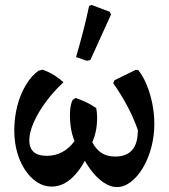

<svg xmlns="http://www.w3.org/2000/svg" viewBox="-20 -751 688 780"><path d="M154 -468Q180 -458 200 -445.5Q220 -433 238 -417Q197 -379 165.5 -336Q134 -293 116.5 -252.5Q99 -212 99 -181Q99 -150 116.5 -134Q134 -118 171 -118Q204 -118 232.5 -133Q261 -148 283 -178Q272 -203 267.5 -235Q263 -267 264.5 -297Q266 -327 275 -345L287 -353Q308 -346 328.5 -336.5Q349 -327 371 -312Q377 -278 373 -241.5Q369 -205 355 -173Q371 -143 393.5 -129Q416 -115 448 -115Q493 -115 516.5 -141Q540 -167 540 -223Q522 -274 496.5 -321.5Q471 -369 440 -413L445 -425L531 -467H541Q562 -441 576.5 -405Q591 -369 599 -328.5Q607 -288 607 -248Q607 -198 594.5 -151.5Q582 -105 560.5 -69Q539 -33 511.5 -12Q484 9 454 9Q428 9 399.5 -10.5Q371 -30 345 -66Q319 -102 298 -151L346 -144Q319 -75 278.5 -34Q238 7 190 7Q158 7 130.5 -11Q103 -29 82 -60.5Q61 -92 49.5 -133Q38 -174 38 -221Q38 -272 50 -319.5Q62 -367 85 -405.5Q108 -444 137 -464ZM333 -504 289 -519Q304 -571 317.5 -622.5Q331 -674 342 -727L352 -731L426 -703L431 -692L347 -507Z"/></svg>

Font: Alegreya SemiBold
Style: Regular
Weight: 600
Designer: Juan Pablo del Peral
Foundry: Huerta Tipografica
Version: Version 2.009